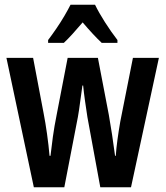

<svg xmlns="http://www.w3.org/2000/svg" viewBox="-20 -786 695 806"><path d="M347 -294Q342 -326 337 -361.5Q332 -397 329 -427H326Q321 -394 316.5 -358.5Q312 -323 307 -295L250 0H122L7 -543H119L163 -311Q171 -270 177.5 -223.5Q184 -177 188 -132H192Q196 -169 202 -212Q208 -255 218 -305L264 -543H391L437 -303Q451 -224 463 -132H466Q468 -162 473 -199Q478 -236 485 -276L538 -543H647L530 0H401ZM379 -766Q395 -733 420.5 -693Q446 -653 473 -618V-606H407Q389 -623 369 -644.5Q349 -666 327 -692Q305 -666 284.5 -643.5Q264 -621 248 -606H182V-618Q198 -639 216.5 -666Q235 -693 250.5 -719.5Q266 -746 276 -766Z"/></svg>

Font: Noto Sans Lao UI ExtCond SemBd
Style: Regular
Weight: 600
Width: 2
Designer: Monotype Design Team
Foundry: Monotype Imaging Inc.
Version: Version 2.000; ttfautohint (v1.8.4.7-5d5b)